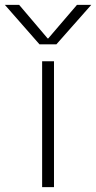

<svg xmlns="http://www.w3.org/2000/svg" viewBox="-51 -773 397 793"><path d="M148 -614 267 -753H326L182 -590H112L-31 -753H28L146 -614ZM123 0V-520H172V0Z"/></svg>

Font: Mplus 1p Light
Style: Regular
Weight: 300
Version: Version 1.061